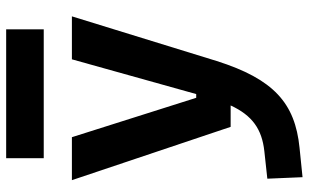

<svg xmlns="http://www.w3.org/2000/svg" viewBox="-210 -562 1006 626"><g transform="rotate(-90 293.0 -249.0)"><path d="M28.3 234.4 124.5 224.6C269.5 210 348.1 140.6 407.2 -45.9L552.7 -517.6H412.6L299.3 -112.3H287.1L158.7 -517.6H18.6L192.4 0H262.2C229.5 70.8 184.6 102.1 112.8 109.9L23.4 119.6ZM90.3 -609.4H510.3V-731.9H90.3Z"/></g></svg>

Font: Cascadia Mono NF
Style: Bold
Weight: 700
Monospace: yes
Designer: Aaron Bell
Foundry: Saja Typeworks
Version: Version 2404.023